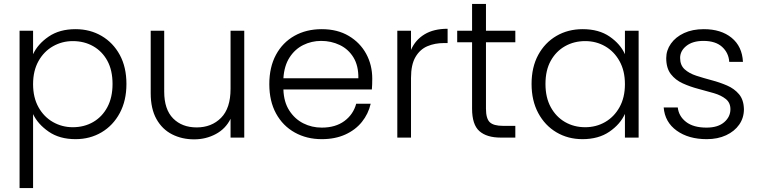

<svg xmlns="http://www.w3.org/2000/svg" viewBox="-20 -703 3873 981"><path d="M149 -426Q173 -478 228.5 -516Q284 -554 366 -554Q440 -554 499 -519.5Q558 -485 592 -422.5Q626 -360 626 -274Q626 -189 592 -125.5Q558 -62 499 -27Q440 8 366 8Q284 8 228.5 -30.5Q173 -69 149 -120V258H80V-546H149ZM555 -274Q555 -344 528.5 -392.5Q502 -441 456 -467Q410 -493 352 -493Q297 -493 250.5 -466.5Q204 -440 176.5 -390.5Q149 -341 149 -273Q149 -205 176.5 -155.5Q204 -106 250.5 -79.5Q297 -53 352 -53Q410 -53 456 -79.5Q502 -106 528.5 -155.5Q555 -205 555 -274Z M819 -235Q819 -144 864.5 -98Q910 -52 985 -52Q1061 -52 1109.5 -101Q1158 -150 1158 -249V-546H1228V0H1158V-96Q1133 -45 1082.5 -18Q1032 9 972 9Q910 9 859.5 -16.5Q809 -42 779.5 -94.5Q750 -147 750 -227V-546H819Z M1874 -173Q1862 -121 1829 -80Q1796 -39 1744 -15.5Q1692 8 1624 8Q1547 8 1486 -26Q1425 -60 1390.5 -123Q1356 -186 1356 -273Q1356 -360 1390 -423Q1424 -486 1484.5 -520Q1545 -554 1624 -554Q1704 -554 1762 -519.5Q1820 -485 1851 -428Q1882 -371 1882 -301Q1882 -284 1881.5 -272Q1881 -260 1880 -246H1428Q1430 -182 1458 -138.5Q1486 -95 1529.5 -73Q1573 -51 1624 -51Q1694 -51 1739.5 -84.5Q1785 -118 1800 -173ZM1621 -494Q1572 -494 1529.5 -473Q1487 -452 1459.5 -409.5Q1432 -367 1428 -303H1811Q1812 -367 1786 -409.5Q1760 -452 1716 -473Q1672 -494 1621 -494Z M2010 -546H2080V-448Q2102 -499 2149 -527.5Q2196 -556 2267 -556V-483H2248Q2202 -483 2164 -467Q2126 -451 2103 -412Q2080 -373 2080 -305V0H2010Z M2316 -487V-546H2392V-683H2463V-546H2613V-487H2463V-148Q2463 -97 2482.5 -78.5Q2502 -60 2549 -60H2613V0H2538Q2467 0 2429.5 -33Q2392 -66 2392 -148V-487Z M2696 -274Q2696 -360 2730 -422.5Q2764 -485 2823 -519.5Q2882 -554 2957 -554Q3040 -554 3095 -516Q3150 -478 3173 -426V-546H3243V0H3173V-121Q3149 -68 3093.5 -30Q3038 8 2956 8Q2882 8 2823 -27Q2764 -62 2730 -125.5Q2696 -189 2696 -274ZM3173 -273Q3173 -341 3145.5 -390.5Q3118 -440 3072 -466.5Q3026 -493 2970 -493Q2913 -493 2867 -467Q2821 -441 2794 -392.5Q2767 -344 2767 -274Q2767 -205 2794 -155.5Q2821 -106 2867 -79.5Q2913 -53 2970 -53Q3026 -53 3072 -79.5Q3118 -106 3145.5 -155.5Q3173 -205 3173 -273Z M3591 8Q3498 8 3437.5 -35.5Q3377 -79 3371 -154H3443Q3448 -109 3485.5 -80Q3523 -51 3590 -51Q3648 -51 3680 -78.5Q3712 -106 3712 -145Q3712 -178 3688.5 -197Q3665 -216 3627.5 -227Q3590 -238 3548 -249Q3506 -260 3468.5 -277Q3431 -294 3407.5 -324.5Q3384 -355 3384 -406Q3384 -446 3408 -480Q3432 -514 3475 -534Q3518 -554 3576 -554Q3664 -554 3718 -510Q3772 -466 3776 -387H3706Q3703 -433 3669.5 -463.5Q3636 -494 3574 -494Q3519 -494 3487 -468.5Q3455 -443 3455 -407Q3455 -370 3478 -349Q3501 -328 3538 -316Q3575 -304 3616.5 -293Q3658 -282 3695 -266Q3732 -250 3756 -221.5Q3780 -193 3781 -145Q3781 -101 3757 -66.5Q3733 -32 3690 -12Q3647 8 3591 8Z"/></svg>

Font: Poppins Light
Style: Regular
Weight: 300
Designer: Ninad Kale (Devanagari), Jonny Pinhorn (Latin)
Version: Version 5.002